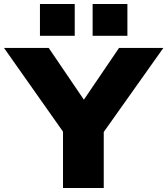

<svg xmlns="http://www.w3.org/2000/svg" viewBox="-44 -946 842 966"><path d="M273 0V-365L308 -234L-24 -705H201L379 -443H377L555 -705H778L444 -234L478 -365V0ZM422 -766V-926H597V-766ZM157 -766V-926H332V-766Z"/></svg>

Font: Nunito Sans 7pt SemiExpanded Black
Style: Regular
Weight: 900
Width: 6
Designer: Vernon Adams
Foundry: Vernon Adams
Version: Version 3.101;gftools[0.9.27]